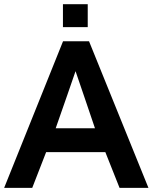

<svg xmlns="http://www.w3.org/2000/svg" viewBox="-24 -911 756 931"><path d="M281.2 -779.3V-890.6H401.4V-779.3ZM436.5 -289.1Q408.2 -372.6 384.8 -441.4Q361.3 -510.3 342.3 -565.9Q326.7 -519.5 302.5 -450.7Q278.3 -381.8 246.1 -289.1ZM-3.9 0 281.7 -710.9H407.7L695.8 0H555.7L486.8 -173.3H199.7L132.3 0Z"/></svg>

Font: Ride
Style: Bold
Weight: 700
Version: Version 3.000